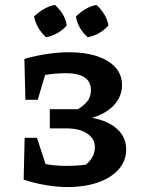

<svg xmlns="http://www.w3.org/2000/svg" viewBox="-20 -750 585 779"><path d="M203 -730Q244 -693 251 -647Q236 -629 213.5 -616Q191 -603 167 -599Q129 -633 118 -683Q137 -701 158.5 -713.5Q180 -726 203 -730ZM372 -730Q391 -712 403.5 -691Q416 -670 420 -647Q405 -629 382.5 -616Q360 -603 336 -599Q318 -614 305 -636Q292 -658 288 -683Q305 -700 326.5 -713Q348 -726 372 -730ZM76 -21 80 -191H130L165 -84Q209 -77 248 -77Q291 -77 329 -82Q345 -96 355 -113.5Q365 -131 365 -153Q365 -186 335.5 -207Q306 -228 255 -229H182V-307H296Q321 -322 335 -340Q349 -358 349 -384Q349 -453 247 -453Q208 -453 163 -446L133 -345H83L79 -511Q128 -525 174.5 -531.5Q221 -538 259 -538Q358 -538 416.5 -502.5Q475 -467 475 -406Q475 -358 442 -323Q409 -288 353 -272Q419 -260 455.5 -226.5Q492 -193 492 -143Q492 -98 462 -63.5Q432 -29 378 -10Q324 9 252 9Q215 9 168.5 1.5Q122 -6 76 -21Z"/></svg>

Font: Piazzolla SC SemiBold
Style: Regular
Weight: 600
Designer: Juan Pablo del Peral
Foundry: Huerta Tipografica
Version: Version 1.330